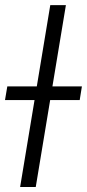

<svg xmlns="http://www.w3.org/2000/svg" viewBox="-60 -748 348 768"><path d="M203.6 -727.5 83 0H20.5L141.1 -727.5ZM-40 -347.7 -30.8 -402.3H267.6L258.8 -347.7Z"/></svg>

Font: Inter Display Light
Style: Italic
Weight: 300
Italic angle: -9.39999°
Designer: Rasmus Andersson
Foundry: rsms
Version: Version 4.000;git-a52131595